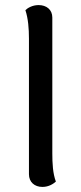

<svg xmlns="http://www.w3.org/2000/svg" viewBox="-20 -724 319 756"><path d="M147 12C173 12 191 -1 200 -9C188 -41 186 -81 186 -120V-655C186 -686 163 -704 132 -704C107 -704 88 -692 80 -684C91 -651 94 -611 94 -572V-38C94 -7 116 12 147 12Z"/></svg>

Font: Arima Koshi Medium
Style: Regular
Weight: 500
Designer: Joana Correia and Natanael Gama
Foundry: NDISCOVER
Version: Version 1.019;PS 001.019;hotconv 1.0.88;makeotf.lib2.5.64775